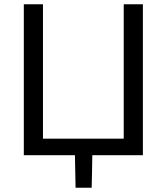

<svg xmlns="http://www.w3.org/2000/svg" viewBox="-20 -733 788 907"><path d="M92.5 0V-713H183V-78H564.5V-713H655V0H416Q415.5 38.5 414.8 77Q414 115.5 413 154H337Q336 116 335.5 77.5Q335 39 334 0Z"/></svg>

Font: Commissioner
Style: Regular
Weight: 400
Designer: Kostas Bartsokas
Foundry: Kostas Bartsokas
Version: Version 1.000; ttfautohint (v1.8.3)